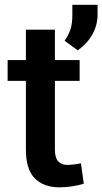

<svg xmlns="http://www.w3.org/2000/svg" viewBox="-20 -782 432 811"><path d="M231.9 9.3Q164.6 9.3 127 -28.6Q89.4 -66.4 89.4 -149.4V-440.4H12.2V-528.3H89.4V-656.7H211.9V-528.3H316.4V-440.4H211.9V-149.4Q211.9 -115.7 225.8 -100.6Q239.7 -85.4 263.7 -85.4Q277.3 -85.4 294.2 -87.6Q311 -89.8 321.8 -92.3L334 -5.9Q313 0.5 285.2 4.9Q257.3 9.3 231.9 9.3ZM308.6 -569.3 252.9 -609.9Q269.5 -633.8 277.6 -658Q285.6 -682.1 285.6 -716.8V-761.7H392.1V-721.2Q392.1 -675.3 370.1 -636.5Q348.1 -597.7 308.6 -569.3Z"/></svg>

Font: Roboto Slab Medium
Style: Regular
Weight: 500
Designer: Google
Version: Version 2.001; ttfautohint (v1.8.3)